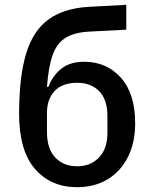

<svg xmlns="http://www.w3.org/2000/svg" viewBox="-20 -767 640 799"><path d="M301 12Q191.5 12 125.5 -64Q59.5 -140 59.5 -293.5Q59.5 -448 88.8 -544Q118 -640 181.8 -686.2Q245.5 -732.5 349 -738.5L505.5 -747V-643.5L351 -635.5Q289 -632 252.8 -609.5Q216.5 -587 199 -538Q181.5 -489 175.5 -405.5H181.5Q200.5 -455 237 -482.5Q273.5 -510 329.5 -510Q424 -510 483.2 -443.5Q542.5 -377 542.5 -254Q542.5 -173.5 512.5 -113.8Q482.5 -54 428.2 -21Q374 12 301 12ZM301 -75Q357 -75 392 -111.5Q427 -148 427 -214V-283.5Q427 -352.5 392.8 -387.5Q358.5 -422.5 302 -422.5Q239.5 -422.5 207.5 -388.5Q175.5 -354.5 175.5 -297.5V-216.5Q175.5 -148 210 -111.5Q244.5 -75 301 -75Z"/></svg>

Font: Lilex Medium
Style: Regular
Weight: 500
Designer: Mike Abbink, Paul van der Laan, Pieter van Rosmalen, Mikhael Khrustik
Foundry: Mikhael Khrustik
Version: Version 1.100